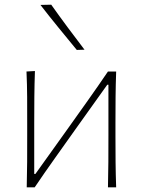

<svg xmlns="http://www.w3.org/2000/svg" viewBox="-20 -799 608 819"><path d="M94 0Q95.5 -56.5 95.8 -108.5Q96 -160.5 96 -221V-271Q96 -332 95.8 -385Q95.5 -438 93 -494L129 -496Q127 -439.5 126.5 -385.8Q126 -332 126 -271V-57H131L268 -248.5Q311.5 -309.5 355.5 -371.5Q399.5 -433.5 440.5 -494H475.5Q473.5 -438 473 -385Q472.5 -332 472.5 -271V-221Q472.5 -160.5 473 -108.5Q473.5 -56.5 475.5 0H440.5Q442 -56.5 442.2 -108.5Q442.5 -160.5 442.5 -221V-437.5H437.5L301.5 -247Q257.5 -185 213.5 -123.2Q169.5 -61.5 128 0ZM307.5 -586Q268 -634 229 -681.8Q190 -729.5 152.5 -778L198.5 -779Q232.5 -731 268.2 -683Q304 -635 340.5 -587Z"/></svg>

Font: Commissioner Flair Thin
Style: Regular
Weight: 100
Designer: Kostas Bartsokas
Foundry: Kostas Bartsokas
Version: Version 1.000; ttfautohint (v1.8.3)